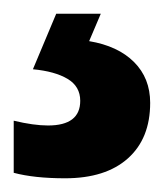

<svg xmlns="http://www.w3.org/2000/svg" viewBox="-38 -20 239 280"><path d="M181 130Q181 182 148.5 211Q116 240 57 240Q12 240 -18 232V156Q11 163 32 163Q79 163 79 127Q79 106 60.5 95Q42 84 10 81L44 0H109L92 40Q134 47 157.5 70.5Q181 94 181 130Z"/></svg>

Font: Noto Sans Khmer UI ExtraCondensed
Style: Bold
Weight: 700
Width: 2
Designer: Danh Hong and the Monotype Design Team
Foundry: Monotype Imaging Inc.
Version: Version 2.002; ttfautohint (v1.8.4.7-5d5b)